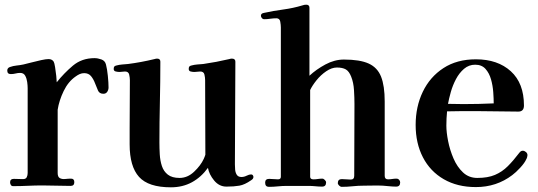

<svg xmlns="http://www.w3.org/2000/svg" viewBox="-20 -792 2293 819"><path d="M443 -419Q443 -409 437.5 -400.5Q432 -392 421 -392Q404 -392 398 -406Q392 -419 385.5 -436.5Q379 -454 368.5 -467Q358 -480 339 -480Q329 -480 320 -476Q311 -472 303 -466Q271 -444 251.5 -403.5Q232 -363 226 -324V-325Q226 -288 226 -251Q226 -214 226 -177V-54Q226 -37 235.5 -32Q245 -27 258.5 -28.5Q272 -30 283 -30Q297 -30 297 -15Q297 1 281 1Q251 1 221 0Q191 -1 161 -1Q130 -1 99 0.5Q68 2 36 2Q29 2 26 -3.5Q23 -9 23 -14Q23 -29 39 -29Q49 -29 58.5 -28.5Q68 -28 78 -28Q90 -28 94 -36Q98 -44 98 -54Q98 -125 98 -197Q98 -269 98 -340Q98 -359 98 -378Q98 -397 98 -416Q98 -427 96 -442Q94 -457 87.5 -469Q81 -481 66 -481Q56 -481 46.5 -478.5Q37 -476 26 -476Q11 -476 11 -491Q11 -502 22 -506Q36 -511 51 -512.5Q66 -514 80 -517Q93 -520 114 -525.5Q135 -531 155.5 -535.5Q176 -540 187 -540Q202 -540 209 -529Q212 -524 215 -505.5Q218 -487 220 -468Q222 -449 222 -441Q253 -480 291 -512Q329 -544 383 -544Q397 -544 412.5 -538.5Q428 -533 432 -517Q437 -498 440 -468.5Q443 -439 443 -419Z M1061 -37Q1061 -29 1051 -23Q1024 -4 1001 0Q978 4 946 4Q915 4 893.5 -22Q872 -48 867 -76Q838 -36 798.5 -14.5Q759 7 709 7Q613 7 573 -37.5Q533 -82 533 -176V-243Q533 -295 533.5 -346.5Q534 -398 534 -450Q534 -461 531 -474Q528 -487 513 -487Q507 -487 501.5 -486Q496 -485 490 -485Q483 -485 474 -487Q465 -489 465 -498Q465 -506 468.5 -509Q472 -512 478 -513Q489 -516 502 -517Q515 -518 526 -519Q581 -526 639 -540Q645 -542 650 -542Q664 -542 664 -529Q664 -443 662 -356.5Q660 -270 660 -184Q660 -160 661.5 -133.5Q663 -107 670.5 -84Q678 -61 696 -47Q714 -33 746 -33Q780 -33 808 -59.5Q836 -86 849 -114Q850 -116 853 -123.5Q856 -131 856 -132Q856 -212 855.5 -291.5Q855 -371 855 -450Q855 -461 852 -474Q849 -487 834 -487Q828 -487 822 -486Q816 -485 809 -485Q802 -485 793.5 -487Q785 -489 785 -498Q785 -506 788.5 -509Q792 -512 798 -513Q809 -516 822 -517Q835 -518 847 -519Q903 -527 958 -540Q961 -541 963.5 -541.5Q966 -542 969 -542Q984 -542 984 -529Q984 -420 983 -310.5Q982 -201 982 -91Q982 -81 983 -68.5Q984 -56 990 -46.5Q996 -37 1010 -37Q1021 -37 1032 -42.5Q1043 -48 1051 -48Q1056 -48 1058.5 -44.5Q1061 -41 1061 -37Z M1687 -14Q1687 4 1670 4Q1656 4 1641.5 2.5Q1627 1 1613 0Q1593 -1 1572.5 -0.5Q1552 0 1532 0Q1508 0 1484.5 2.5Q1461 5 1438 5Q1432 5 1426.5 -0.5Q1421 -6 1421 -11Q1421 -28 1438 -28Q1448 -28 1457 -27Q1466 -26 1476 -26Q1491 -26 1491 -42Q1491 -119 1491.5 -195.5Q1492 -272 1492 -348Q1492 -375 1490 -407.5Q1488 -440 1478 -465Q1469 -488 1455 -496Q1441 -504 1417 -504Q1395 -504 1371.5 -488Q1348 -472 1330 -449.5Q1312 -427 1303 -408V-38Q1303 -27 1317 -27Q1327 -27 1336 -28.5Q1345 -30 1355 -30Q1360 -30 1365.5 -24.5Q1371 -19 1371 -14Q1371 4 1354 4Q1340 4 1325.5 2.5Q1311 1 1297 1Q1287 1 1277 1Q1267 1 1256 1H1203Q1184 1 1165 3Q1146 5 1127 5Q1111 5 1111 -13Q1111 -29 1128 -29Q1138 -29 1147 -28Q1156 -27 1166 -27Q1178 -27 1178 -38V-675Q1178 -685 1175.5 -699.5Q1173 -714 1159 -714Q1146 -714 1132.5 -712Q1119 -710 1106 -710Q1101 -710 1097 -715Q1093 -720 1093 -725Q1093 -735 1106 -737Q1147 -746 1188.5 -751.5Q1230 -757 1270 -769Q1278 -772 1286 -772Q1300 -772 1300 -759V-469Q1329 -496 1368 -517Q1407 -538 1447 -538Q1515 -538 1552.5 -521Q1590 -504 1605.5 -465Q1621 -426 1621 -359V-42Q1621 -27 1635 -27Q1644 -27 1653 -28.5Q1662 -30 1671 -30Q1678 -30 1682.5 -25Q1687 -20 1687 -14Z M2086 -351Q2086 -371 2084 -399Q2082 -427 2074.5 -453.5Q2067 -480 2051 -498Q2035 -516 2007 -516Q1980 -516 1959.5 -498.5Q1939 -481 1925 -454.5Q1911 -428 1903 -399.5Q1895 -371 1891 -349Q1908 -349 1924.5 -348.5Q1941 -348 1957 -348Q2022 -348 2086 -351ZM2230 -130Q2230 -127 2228.5 -121.5Q2227 -116 2225 -113Q2218 -97 2199 -76.5Q2180 -56 2165 -45Q2098 6 2010 6Q1931 6 1873 -27.5Q1815 -61 1784 -121Q1753 -181 1753 -259Q1753 -337 1783.5 -400.5Q1814 -464 1871.5 -501.5Q1929 -539 2010 -539Q2103 -539 2159 -488Q2215 -437 2215 -342Q2215 -316 2191 -316Q2147 -316 2103 -317Q2059 -318 2015 -318Q1983 -318 1951 -318Q1919 -318 1887 -317Q1884 -287 1884 -256Q1884 -228 1891.5 -190Q1899 -152 1914.5 -116Q1930 -80 1955 -56.5Q1980 -33 2016 -33Q2061 -33 2091.5 -46Q2122 -59 2146 -83Q2170 -107 2195 -140Q2198 -144 2201.5 -146.5Q2205 -149 2210 -149Q2217 -149 2223.5 -143.5Q2230 -138 2230 -130Z"/></svg>

Font: Kaisei Decol
Style: Bold
Weight: 700
Designer: Font-Kai, 金井和夫
Foundry: KAZUO KANAI
Version: Version 5.003